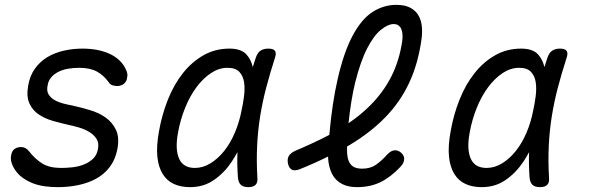

<svg xmlns="http://www.w3.org/2000/svg" viewBox="-20 -760 2440 790"><path d="M219 10Q190 10 164 6.5Q138 3 115 -6Q92 -15 72 -29.5Q52 -44 38 -67Q31 -78 27 -92.5Q23 -107 26 -121Q29 -140 40.5 -147.5Q52 -155 66 -155Q76 -155 84 -151Q92 -147 100 -137Q124 -106 153.5 -87.5Q183 -69 232 -69Q252 -69 276.5 -71.5Q301 -74 323.5 -82.5Q346 -91 362.5 -106.5Q379 -122 383 -147Q388 -172 377 -189Q366 -206 346.5 -217.5Q327 -229 304.5 -235.5Q282 -242 263 -246Q231 -253 198 -262.5Q165 -272 139.5 -289Q114 -306 101 -334.5Q88 -363 96 -408Q103 -449 124 -478Q145 -507 175 -525Q205 -543 242.5 -551.5Q280 -560 319 -560Q385 -560 432 -538Q479 -516 498 -474Q503 -464 504 -455.5Q505 -447 503 -441Q502 -426 490.5 -416Q479 -406 462 -406Q453 -406 443 -409Q433 -412 427 -422Q406 -451 378 -466Q350 -481 305 -481Q281 -481 259 -477Q237 -473 219.5 -464Q202 -455 190.5 -441.5Q179 -428 176 -409Q171 -386 180 -371.5Q189 -357 205 -348Q221 -339 240.5 -334Q260 -329 277 -326Q313 -318 350 -307Q387 -296 414.5 -276.5Q442 -257 457 -226Q472 -195 463 -147Q455 -104 432 -73.5Q409 -43 376 -25Q343 -7 302.5 1.5Q262 10 219 10Z M762 10Q724 10 695.5 -3Q667 -16 649.5 -44Q632 -72 627.5 -115Q623 -158 634 -219Q646 -288 671 -350.5Q696 -413 733 -459.5Q770 -506 818 -533Q866 -560 924 -560Q972 -560 994 -536Q1013 -515 1020 -484Q1026 -502 1032 -521Q1039 -543 1052 -551.5Q1065 -560 1084 -560Q1105 -560 1111.5 -550.5Q1118 -541 1111 -521Q1091 -459 1075.5 -400Q1060 -341 1050.5 -282Q1041 -223 1038 -160.5Q1035 -98 1039 -29Q1041 -9 1031.5 0.5Q1022 10 1001.5 10Q981 10 971 0.5Q961 -9 959 -29Q955 -84 957 -134Q946 -114 933 -94Q903 -49 860.5 -19.5Q818 10 762 10ZM782 -69Q815 -69 846 -88Q877 -107 902.5 -139Q928 -171 946.5 -214.5Q965 -258 974 -306Q980 -333 984 -363.5Q988 -394 984.5 -420Q981 -446 965.5 -463.5Q950 -481 916 -481Q881 -481 848.5 -459.5Q816 -438 789 -402Q762 -366 742 -317Q722 -268 712 -212Q700 -145 717 -107Q734 -69 782 -69Z M1629 -75Q1589 -32 1546.5 -11Q1504 10 1449 10Q1413 10 1388.5 -2.5Q1364 -15 1350.5 -37Q1337 -59 1332 -91Q1330 -103 1330 -116Q1276 -89 1214 -64Q1193 -56 1181.5 -61.5Q1170 -67 1165 -86Q1161 -106 1168.5 -118.5Q1176 -131 1196 -140Q1272 -172 1335 -205Q1347 -338 1369 -433Q1394 -544 1430.5 -612.5Q1467 -681 1512.5 -710.5Q1558 -740 1611 -740Q1647 -740 1669.5 -727.5Q1692 -715 1703 -694.5Q1714 -674 1716 -648Q1718 -622 1714 -596Q1700 -497 1663.5 -419Q1627 -341 1566 -278Q1505 -215 1418 -163L1408 -157V-141Q1408 -116 1414 -99.5Q1420 -83 1433.5 -74.5Q1447 -66 1470 -66Q1504 -66 1527.5 -82.5Q1551 -99 1573 -124Q1588 -140 1602.5 -141.5Q1617 -143 1630 -132Q1644 -120 1643 -104.5Q1642 -89 1629 -75ZM1414 -253Q1464 -287 1503 -326Q1557 -380 1590 -445Q1623 -510 1635 -591Q1637 -606 1636 -619Q1635 -632 1631 -641Q1627 -650 1619.5 -655.5Q1612 -661 1599 -661Q1577 -661 1547.5 -637.5Q1518 -614 1490.5 -560.5Q1463 -507 1441 -419Q1424 -349 1414 -253Z M1962 10Q1924 10 1895.5 -3Q1867 -16 1849.5 -44Q1832 -72 1827.5 -115Q1823 -158 1834 -219Q1846 -288 1871 -350.5Q1896 -413 1933 -459.5Q1970 -506 2018 -533Q2066 -560 2124 -560Q2172 -560 2194 -536Q2213 -515 2220 -484Q2226 -502 2232 -521Q2239 -543 2252 -551.5Q2265 -560 2284 -560Q2305 -560 2311.5 -550.5Q2318 -541 2311 -521Q2291 -459 2275.5 -400Q2260 -341 2250.5 -282Q2241 -223 2238 -160.5Q2235 -98 2239 -29Q2241 -9 2231.5 0.5Q2222 10 2201.5 10Q2181 10 2171 0.5Q2161 -9 2159 -29Q2155 -84 2157 -134Q2146 -114 2133 -94Q2103 -49 2060.5 -19.5Q2018 10 1962 10ZM1982 -69Q2015 -69 2046 -88Q2077 -107 2102.5 -139Q2128 -171 2146.5 -214.5Q2165 -258 2174 -306Q2180 -333 2184 -363.5Q2188 -394 2184.5 -420Q2181 -446 2165.5 -463.5Q2150 -481 2116 -481Q2081 -481 2048.5 -459.5Q2016 -438 1989 -402Q1962 -366 1942 -317Q1922 -268 1912 -212Q1900 -145 1917 -107Q1934 -69 1982 -69Z"/></svg>

Font: Maple Mono NL Light
Style: Italic
Weight: 300
Italic angle: -10°
Monospace: yes
Designer: subframe7536
Version: Version 7.000